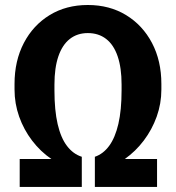

<svg xmlns="http://www.w3.org/2000/svg" viewBox="-20 -741 697 761"><path d="M58.1 0V-110.8H183.6Q140.1 -140.6 107.2 -183.8Q74.2 -227.1 55.9 -278.8Q37.6 -330.6 37.6 -386.2V-408.2Q37.6 -500 74.5 -570.6Q111.3 -641.1 176.8 -681.2Q242.2 -721.2 328.1 -721.2Q414.1 -721.2 479.7 -681.2Q545.4 -641.1 582.5 -570.6Q619.6 -500 619.6 -408.2V-386.2Q619.6 -330.6 601.1 -278.8Q582.5 -227.1 550 -184.1Q517.6 -141.1 474.6 -110.8H602.5V0H356V-119.6Q389.2 -130.9 412.8 -163.1Q436.5 -195.3 449.2 -250Q461.9 -304.7 461.9 -382.8V-405.8Q461.9 -472.2 446.3 -517.8Q430.7 -563.5 400.6 -586.7Q370.6 -609.9 328.1 -609.9Q286.6 -609.9 256.8 -586.7Q227.1 -563.5 211.4 -517.8Q195.8 -472.2 195.8 -405.8V-382.8Q195.8 -303.7 208.5 -249Q221.2 -194.3 245.6 -162.4Q270 -130.4 304.2 -119.6V0Z"/></svg>

Font: Roboto Slab LO
Style: Bold
Weight: 700
Designer: Google
Version: Version 2.000